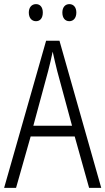

<svg xmlns="http://www.w3.org/2000/svg" viewBox="-20 -913 512 933"><path d="M120 -852C120 -826 134 -810 155 -810C175 -810 188 -825 188 -852C188 -878 175 -893 155 -893C134 -893 120 -877 120 -852ZM283 -852C283 -826 296 -810 317 -810C337 -810 351 -826 351 -852C351 -878 337 -893 317 -893C297 -893 283 -878 283 -852ZM413 0H472L269 -715H204L0 0H58L129 -250H343ZM258 -568 330 -302H142L214 -568C222 -600 230 -631 236 -662C242 -632 251 -598 258 -568Z"/></svg>

Font: Noto Sans Kannada Condensed Light
Style: Regular
Weight: 300
Width: 3
Designer: Jelle Bosma - Monotype Design Team
Foundry: Monotype Imaging Inc.
Version: Version 2.005